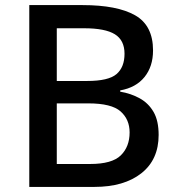

<svg xmlns="http://www.w3.org/2000/svg" viewBox="-20 -734 696 754"><path d="M304 -714Q440 -714 510.5 -674Q581 -634 581 -536Q581 -473 547.5 -431.5Q514 -390 452 -379V-374Q494 -367 528.5 -348Q563 -329 583 -294.5Q603 -260 603 -204Q603 -107 535 -53.5Q467 0 351 0H95V-714ZM322 -416Q406 -416 437.5 -443Q469 -470 469 -523Q469 -576 431 -599.5Q393 -623 310 -623H203V-416ZM203 -328V-90H334Q420 -90 454.5 -124Q489 -158 489 -214Q489 -265 453.5 -296.5Q418 -328 327 -328Z"/></svg>

Font: Noto Sans Gurmukhi Medium
Style: Regular
Weight: 500
Designer: Jelle Bosma - Monotype Design Team
Foundry: Monotype Imaging Inc.
Version: Version 2.004; ttfautohint (v1.8.4.7-5d5b)